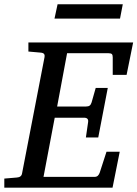

<svg xmlns="http://www.w3.org/2000/svg" viewBox="-35 -867 635 887"><path d="M549.8 -521H485.8V-602.1Q485.8 -612.8 481.9 -616.9Q478 -621.1 466.8 -621.1H274.9L229 -375H362.8Q373.5 -375 379.2 -379.2Q384.8 -383.3 388.2 -394L407.2 -460.9H462.9L418.9 -231.9H361.8L372.1 -303.2Q375 -323.2 353 -323.2H217.8L166 -49.8H400.9Q411.6 -49.8 417.2 -55.4Q422.9 -61 425.8 -69.8L457 -166H518.1L484.9 0H-15.1V-42L43 -46.9Q64 -48.3 66.9 -65.9L170.9 -604Q172.4 -612.3 168.5 -617.7Q164.6 -623 151.9 -624L96.2 -628.9V-670.9H580.1ZM519.5 -781.2H216.8L231 -847.2H532.2Z"/></svg>

Font: Charis SIL Afr
Style: Italic
Weight: 400
Italic angle: -11°
Foundry: SIL International
Version: Version 5.000